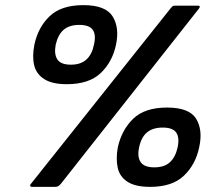

<svg xmlns="http://www.w3.org/2000/svg" viewBox="-20 -728 861 748"><path d="M105 0Q98 0 97.5 -4.5Q97 -9 103 -15L645 -696Q651 -703 653.5 -704.5Q656 -706 664 -706H749Q758 -706 758.5 -702Q759 -698 742 -678L218 -13Q213 -7 208 -3.5Q203 0 194 0ZM240 -400Q183 -400 152 -420Q121 -440 113 -474.5Q105 -509 114 -554Q128 -621 173 -664.5Q218 -708 305 -708Q391 -708 418.5 -664.5Q446 -621 432 -554Q418 -487 372.5 -443.5Q327 -400 240 -400ZM256 -476Q295 -476 317 -496.5Q339 -517 346 -554Q355 -592 341.5 -611.5Q328 -631 289 -631Q250 -631 228 -612Q206 -593 197 -554Q190 -517 203.5 -496.5Q217 -476 256 -476ZM565 0Q507 0 476.5 -20Q446 -40 438.5 -75Q431 -110 439 -154Q454 -222 499 -265.5Q544 -309 631 -309Q717 -309 744 -265.5Q771 -222 756 -154Q742 -87 696.5 -43.5Q651 0 565 0ZM581 -76Q621 -76 642.5 -96.5Q664 -117 672 -154Q680 -192 666.5 -211.5Q653 -231 614 -231Q575 -231 552.5 -212Q530 -193 522 -154Q514 -117 528 -96.5Q542 -76 581 -76Z"/></svg>

Font: Glory
Style: Bold Italic
Weight: 700
Italic angle: -12°
Version: Version 1.011